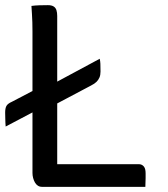

<svg xmlns="http://www.w3.org/2000/svg" viewBox="-31 -725 651 745"><path d="M132 0Q123 0 116 -4.5Q109 -9 104.5 -17Q100 -25 97.5 -34.5Q95 -44 95 -54Q95 -125 95 -197.5Q95 -270 95 -341.5Q95 -413 95 -479Q95 -545 95 -603Q95 -622 94.5 -638.5Q94 -655 93 -670.5Q92 -686 91 -702Q106 -704 122 -704.5Q138 -705 155 -705Q169 -705 177 -700Q185 -695 188 -685.5Q191 -676 191 -663Q191 -593 191 -521Q191 -449 191 -377Q191 -305 191 -232Q191 -159 191 -88H507Q514 -88 519 -85.5Q524 -83 527.5 -78.5Q531 -74 532.5 -67.5Q534 -61 534 -52Q534 -43 534 -34Q534 -25 533.5 -17Q533 -9 533 0ZM356 -497Q358 -488 358.5 -477.5Q359 -467 359 -447Q359 -434 355 -424.5Q351 -415 343.5 -407.5Q336 -400 322 -393L186 -321Q176 -317 165 -314.5Q154 -312 143.5 -310Q133 -308 122 -303L-9 -234Q-10 -242 -10 -248.5Q-10 -255 -10.5 -264Q-11 -273 -11 -288Q-11 -305 -6 -314Q-1 -323 15 -330L124 -387Q133 -391 143 -393Q153 -395 163.5 -397Q174 -399 183 -404Z"/></svg>

Font: Rec Mono Semicasual
Style: Regular
Weight: 400
Version: Version 1.085; ttfautohint (v1.8.4.7-5d5b)